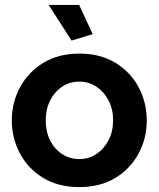

<svg xmlns="http://www.w3.org/2000/svg" viewBox="-20 -751 646 781"><path d="M303 10Q217 10 155.5 -27.5Q94 -65 61 -127Q28 -189 28 -261Q28 -334 61.5 -396Q95 -458 156.5 -495.5Q218 -533 303 -533Q388 -533 449.5 -495.5Q511 -458 544 -396Q577 -334 577 -261Q577 -189 544 -127Q511 -65 449.5 -27.5Q388 10 303 10ZM166 -261Q166 -215 184 -179.5Q202 -144 233 -124Q264 -104 303 -104Q341 -104 372 -124.5Q403 -145 421.5 -180.5Q440 -216 440 -262Q440 -307 421.5 -342.5Q403 -378 372 -398.5Q341 -419 303 -419Q264 -419 233 -398.5Q202 -378 184 -342.5Q166 -307 166 -261ZM178 -731H302L357 -612L271 -586Z"/></svg>

Font: Raleway
Style: Bold
Weight: 700
Designer: Matt McInerney, Pablo Impallari, Rodrigo Fuenzalida
Foundry: Matt McInerney, Pablo Impallari, Rodrigo Fuenzalida
Version: Version 4.026